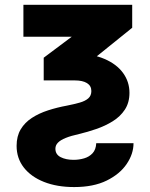

<svg xmlns="http://www.w3.org/2000/svg" viewBox="-20 -549 615 785"><path d="M75.7 -529.3H520.5V-435.5L253.4 -220.2H158.7V-313L273.4 -398.9H75.7ZM206.5 59.1Q206.5 82.5 228 93.5Q249.5 104.5 280.8 104.5Q303.2 104.5 324 98.4Q344.7 92.3 358.4 77.6Q372.1 63 373.5 36.6H525.9Q525.9 80.1 498 121.3Q470.2 162.6 416.3 189.2Q362.3 215.8 283.2 215.8Q212.9 215.8 159.9 194.8Q106.9 173.8 77.4 136Q47.9 98.1 47.9 47.4Q47.9 7.8 64.7 -20.3Q81.5 -48.3 110.6 -67.1Q139.6 -85.9 176.8 -97.9Q213.9 -109.9 253.9 -117.2Q283.2 -123 305.7 -129.4Q328.1 -135.7 340.8 -146.7Q353.5 -157.7 353.5 -176.8Q353.5 -198.2 335.7 -209.2Q317.9 -220.2 286.1 -220.2H211.9L213.4 -329.6H286.1Q356.9 -329.6 406.7 -308.3Q456.5 -287.1 482.9 -251Q509.3 -214.8 509.3 -169.4Q509.3 -129.4 490.5 -100.8Q471.7 -72.3 440.9 -53.2Q410.2 -34.2 374 -21.7Q337.9 -9.3 303.2 -1Q270 6.3 248.8 14.9Q227.5 23.4 217 34.2Q206.5 44.9 206.5 59.1Z"/></svg>

Font: Inter 24pt ExtraBold
Style: Regular
Weight: 800
Designer: Rasmus Andersson
Foundry: rsms
Version: Version 4.001;git-66647c0bb